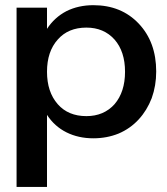

<svg xmlns="http://www.w3.org/2000/svg" viewBox="-20 -531 656 752"><path d="M164.1 -418Q164.1 -418 164.1 -460Q164.1 -501 164.1 -501Q164.1 -501 141.6 -501Q120.1 -501 95.7 -501Q75.2 -501 60.5 -501Q44.9 -501 44.9 -501Q44.9 -501 44.9 -441.4Q44.9 -382.8 44.9 -295.9Q44.9 -249 44.9 -198.2Q44.9 -147.5 44.9 -97.7Q44.9 -56.6 44.9 -17.6Q44.9 21.5 44.9 55.7Q44.9 119.1 44.9 160.2Q44.9 201.2 44.9 201.2Q44.9 201.2 67.4 201.2Q88.9 201.2 113.3 201.2Q133.8 201.2 148.4 201.2Q164.1 201.2 164.1 201.2Q164.1 201.2 164.1 165Q164.1 127.9 164.1 81.1Q164.1 23.4 164.1 -28.3Q164.1 -81.1 164.1 -81.1Q193.4 -36.1 240.2 -12.7Q287.1 10.7 345.7 10.7Q398.4 10.7 444.3 -7.8Q490.2 -27.3 523.4 -63.5Q555.7 -98.6 574.2 -146.5Q591.8 -195.3 591.8 -251Q591.8 -366.2 523.4 -438.5Q455.1 -510.7 345.7 -510.7Q287.1 -510.7 240.2 -487.3Q193.4 -462.9 164.1 -418ZM164.1 -250Q164.1 -329.1 206.1 -376Q247.1 -422.9 318.4 -422.9Q386.7 -422.9 428.7 -376Q469.7 -329.1 469.7 -250Q469.7 -170.9 428.7 -123Q386.7 -76.2 318.4 -76.2Q247.1 -76.2 206.1 -123Q164.1 -170.9 164.1 -250Z"/></svg>

Font: umazing
Style: Display
Weight: 400
Designer: umazing